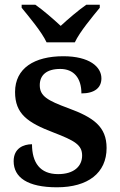

<svg xmlns="http://www.w3.org/2000/svg" viewBox="-20 -786 509 816"><path d="M178 -606H298C319 -651 373 -715 404 -753V-766H347C315 -744 268 -704 238 -676C208 -704 162 -744 130 -766H72V-753C103 -715 157 -651 178 -606ZM222 10C354 10 433 -51 433 -157C433 -248 377 -287 271 -326C181 -359 149 -378 149 -424C149 -466 177 -493 236 -493C293 -493 326 -455 326 -389C382 -389 411 -413 411 -453C411 -502 360 -547 249 -547C126 -547 44 -496 44 -395C44 -302 97 -265 207 -223C298 -188 329 -170 329 -125C329 -80 295 -46 227 -46C150 -46 116 -95 116 -173C80 -173 38 -156 38 -101C38 -32 97 10 222 10Z"/></svg>

Font: Noto Serif Ethiopic SemiBold
Style: Regular
Weight: 600
Designer: Monotype Design Team
Foundry: Monotype Imaging Inc.
Version: Version 2.102